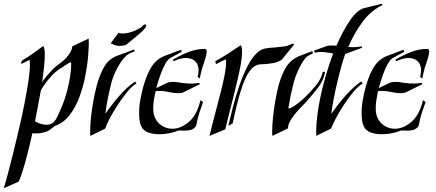

<svg xmlns="http://www.w3.org/2000/svg" viewBox="-68 -712 2316 1020"><path d="M-48 288Q-40 263 -27 214.5Q-14 166 1.5 103.5Q17 41 33 -27.5Q49 -96 62 -161.5Q75 -227 83 -281Q91 -335 91 -368Q91 -376 90.5 -382.5Q90 -389 89 -394L57 -378Q49 -374 49 -374Q44 -372 44 -377Q44 -381 48 -387Q52 -393 55 -394Q84 -411 110.5 -430.5Q137 -450 162 -468Q170 -455 170 -419Q170 -393 166 -356Q162 -319 156 -276Q167 -293 180 -308Q193 -323 206 -337Q223 -356 246.5 -372.5Q270 -389 284 -405Q298 -421 306.5 -436Q315 -451 316 -466L403 -507Q405 -470 400.5 -417Q396 -364 384.5 -305.5Q373 -247 352.5 -193Q332 -139 300.5 -99Q269 -59 226 -44H225Q212 -34 200 -24.5Q188 -15 167 -9Q139 -1 104 -4Q91 55 77.5 107Q64 159 52 197Q40 235 31 253ZM179 -49Q202 -49 215.5 -62Q229 -75 238.5 -96Q248 -117 258 -140Q275 -179 287 -223Q299 -267 305 -308.5Q311 -350 310 -380Q310 -382 305 -380Q301 -379 295.5 -376Q290 -373 283 -368Q270 -359 247.5 -344.5Q225 -330 208 -311Q192 -294 176.5 -273.5Q161 -253 149 -232Q142 -192 134 -150.5Q126 -109 118 -67Q128 -62 139 -57.5Q150 -53 162 -51Q167 -50 171 -49.5Q175 -49 179 -49Z M569 -468Q557 -468 545.5 -471.5Q534 -475 520 -482L562 -538Q570 -534 584 -534Q606 -534 634 -543.5Q662 -553 685 -569Q693 -582 703 -582Q709 -582 709 -576Q709 -572 703 -563Q697 -554 680.5 -539.5Q664 -525 645.5 -509.5Q627 -494 614 -483.5Q601 -473 601 -473Q592 -471 584.5 -469.5Q577 -468 569 -468ZM412 10Q411 5 411 -1.5Q411 -8 411 -15Q411 -46 415.5 -89Q420 -132 428.5 -178Q437 -224 447 -262Q467 -330 491 -366Q515 -402 560 -418Q565 -420 578.5 -424.5Q592 -429 607 -435Q622 -441 633 -445Q644 -449 644 -449L648 -440L621 -428Q603 -420 584 -395.5Q565 -371 549 -338.5Q533 -306 524 -273Q514 -233 505 -189.5Q496 -146 492 -108Q524 -155 566.5 -203.5Q609 -252 650 -279L657 -269Q632 -254 605.5 -221Q579 -188 554.5 -150Q530 -112 513 -79Q496 -46 491 -29Z M994 -295 982 -303Q984 -313 985.5 -321.5Q987 -330 987 -338Q987 -370 968.5 -387Q950 -404 920 -404Q892 -404 855 -387L850 -395Q897 -422 937.5 -437Q978 -452 1015 -452H1019Q1030 -452 1030 -440Q1030 -427 1025 -409.5Q1020 -392 1014 -373Q1010 -363 1007 -353.5Q1004 -344 1002 -334Q995 -309 994 -295ZM776 1Q746 1 720 -8Q694 -17 683 -40Q676 -54 673.5 -72.5Q671 -91 671 -111Q671 -147 678.5 -187.5Q686 -228 696 -262Q717 -330 743 -366Q769 -402 814 -418Q821 -420 836.5 -426Q852 -432 868.5 -438.5Q885 -445 895 -448L896 -436L837 -404Q824 -397 810 -372.5Q796 -348 784 -314Q772 -280 762 -244L825 -274Q837 -277 851 -277Q864 -277 876.5 -275Q889 -273 902 -271Q925 -268 949 -268Q959 -268 969.5 -269Q980 -270 990 -272L994 -265L901 -219Q895 -218 889.5 -217.5Q884 -217 878 -217Q854 -217 829.5 -223Q805 -229 781 -229Q775 -229 769.5 -229Q764 -229 758 -227Q753 -203 749.5 -180.5Q746 -158 746 -138Q746 -107 755 -87Q768 -59 793 -43.5Q818 -28 848 -28Q892 -28 935 -64Q978 -100 997 -180L1011 -170Q1002 -145 992 -115.5Q982 -86 974 -44Q964 -28 949 -23Q934 -18 915 -18Q908 -18 899 -18.5Q890 -19 881 -19Q867 -12 837.5 -5.5Q808 1 776 1Z M1145 -44Q1154 -84 1168.5 -140.5Q1183 -197 1203 -255.5Q1223 -314 1248 -362.5Q1273 -411 1302 -435Q1320 -451 1344 -455Q1368 -459 1393 -460Q1416 -462 1440.5 -465Q1465 -468 1485 -481L1495 -476L1429 -395Q1407 -381 1387 -377.5Q1367 -374 1350 -372Q1334 -371 1318 -370.5Q1302 -370 1288 -362Q1269 -352 1250 -322Q1231 -292 1211 -229Q1191 -166 1168 -56ZM1045 10Q1058 -46 1075 -108.5Q1092 -171 1106 -228Q1118 -275 1125.5 -314.5Q1133 -354 1133 -379Q1133 -384 1133 -388.5Q1133 -393 1132 -397Q1128 -396 1123.5 -393.5Q1119 -391 1114 -389L1079 -371L1076 -387Q1108 -404 1146.5 -429Q1185 -454 1211 -472Q1218 -461 1218 -436Q1218 -409 1211 -369.5Q1204 -330 1193 -285Q1178 -220 1160 -150.5Q1142 -81 1129 -25Z M1612 10Q1610 -48 1621 -122.5Q1632 -197 1653.5 -276.5Q1675 -356 1702 -428Q1686 -430 1669.5 -433Q1653 -436 1636 -436Q1629 -436 1620.5 -435Q1612 -434 1604 -432L1600 -443L1670 -468Q1676 -470 1682.5 -470Q1689 -470 1696 -470Q1702 -470 1707.5 -470Q1713 -470 1719 -469Q1754 -549 1792 -604.5Q1830 -660 1867 -669L1960 -692L1964 -685Q1904 -657 1859 -597Q1814 -537 1782 -462Q1799 -461 1816 -461.5Q1833 -462 1852 -466L1857 -459L1766 -425Q1757 -401 1746 -361.5Q1735 -322 1724 -276Q1713 -230 1704.5 -185.5Q1696 -141 1692 -107Q1724 -154 1767 -203Q1810 -252 1851 -279L1859 -269Q1834 -254 1807 -221Q1780 -188 1755.5 -150Q1731 -112 1714 -79Q1697 -46 1691 -29ZM1379 10Q1378 5 1378 -2Q1378 -9 1378 -17Q1378 -47 1382.5 -90Q1387 -133 1395 -178.5Q1403 -224 1413 -262Q1433 -331 1459.5 -366.5Q1486 -402 1532 -418Q1542 -421 1558.5 -428Q1575 -435 1591 -440L1595 -429L1570 -416Q1558 -410 1543.5 -388.5Q1529 -367 1515 -336.5Q1501 -306 1492 -273Q1475 -206 1464 -138Q1464 -136 1467 -136Q1472 -136 1479.5 -140Q1487 -144 1488 -145Q1513 -159 1547 -190Q1579 -220 1609.5 -257.5Q1640 -295 1646 -329Q1647 -331 1653 -330.5Q1659 -330 1659 -330Q1652 -286 1620.5 -245Q1589 -204 1554 -166Q1538 -149 1521 -131.5Q1504 -114 1490 -94Q1477 -77 1469.5 -61Q1462 -45 1462 -30Z M2176 -295 2164 -303Q2166 -313 2167.5 -321.5Q2169 -330 2169 -338Q2169 -370 2150.5 -387Q2132 -404 2102 -404Q2074 -404 2037 -387L2032 -395Q2079 -422 2119.5 -437Q2160 -452 2197 -452H2201Q2212 -452 2212 -440Q2212 -427 2207 -409.5Q2202 -392 2196 -373Q2192 -363 2189 -353.5Q2186 -344 2184 -334Q2177 -309 2176 -295ZM1958 1Q1928 1 1902 -8Q1876 -17 1865 -40Q1858 -54 1855.5 -72.5Q1853 -91 1853 -111Q1853 -147 1860.5 -187.5Q1868 -228 1878 -262Q1899 -330 1925 -366Q1951 -402 1996 -418Q2003 -420 2018.5 -426Q2034 -432 2050.5 -438.5Q2067 -445 2077 -448L2078 -436L2019 -404Q2006 -397 1992 -372.5Q1978 -348 1966 -314Q1954 -280 1944 -244L2007 -274Q2019 -277 2033 -277Q2046 -277 2058.5 -275Q2071 -273 2084 -271Q2107 -268 2131 -268Q2141 -268 2151.5 -269Q2162 -270 2172 -272L2176 -265L2083 -219Q2077 -218 2071.5 -217.5Q2066 -217 2060 -217Q2036 -217 2011.5 -223Q1987 -229 1963 -229Q1957 -229 1951.5 -229Q1946 -229 1940 -227Q1935 -203 1931.5 -180.5Q1928 -158 1928 -138Q1928 -107 1937 -87Q1950 -59 1975 -43.5Q2000 -28 2030 -28Q2074 -28 2117 -64Q2160 -100 2179 -180L2193 -170Q2184 -145 2174 -115.5Q2164 -86 2156 -44Q2146 -28 2131 -23Q2116 -18 2097 -18Q2090 -18 2081 -18.5Q2072 -19 2063 -19Q2049 -12 2019.5 -5.5Q1990 1 1958 1Z"/></svg>

Font: Kings
Style: Regular
Weight: 400
Designer: Robert E. Leuschke
Foundry: Robert E. Leuschke
Version: Version 1.010; ttfautohint (v1.8.3)